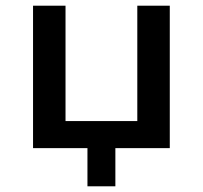

<svg xmlns="http://www.w3.org/2000/svg" viewBox="-20 -520 712 674"><path d="M287 134V0H96V-500H210V-95H462V-500H576V0H385V134Z"/></svg>

Font: Nunito Sans 6pt SemiBold
Style: Regular
Weight: 600
Version: Version 3.101;gftools[0.9.27]